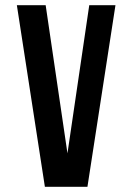

<svg xmlns="http://www.w3.org/2000/svg" viewBox="-20 -720 503 740"><path d="M240 -129 324 -700H425L317 0H153L45 -700H156Z"/></svg>

Font: Bebas Neue Bold
Style: Regular
Weight: 700
Designer: Ryoichi Tsunekawa & LGV (GE)
Foundry: Free Software Foundation, Inc.
Version: Version 1.003 August 13, 2016